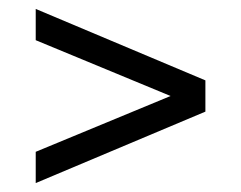

<svg xmlns="http://www.w3.org/2000/svg" viewBox="-20 -532 540 430"><path d="M440 -282 60 -122V-192L362 -317L60 -442V-512L440 -352Z"/></svg>

Font: Strait
Style: Regular
Weight: 400
Designer: Eduardo Rodriguez Tunni
Foundry: Eduardo Rodriguez Tunni
Version: Version 1.002; ttfautohint (v1.8.4.7-5d5b);gftools[0.9.23]